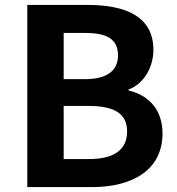

<svg xmlns="http://www.w3.org/2000/svg" viewBox="-20 -761 721 781"><path d="M91 0H355C518 0 641 -69 641 -218C641 -317 583 -374 503 -393V-397C566 -420 604 -489 604 -558C604 -696 488 -741 336 -741H91ZM239 -439V-627H327C416 -627 460 -601 460 -536C460 -477 420 -439 326 -439ZM239 -114V-330H342C444 -330 497 -299 497 -227C497 -150 442 -114 342 -114Z"/></svg>

Font: Noto Sans TC
Style: Bold
Weight: 700
Designer: Ryoko NISHIZUKA 西塚涼子 (kana, bopomofo & ideographs); Paul D. Hunt (Latin, Greek & Cyrillic); Sandoll Communications 산돌커뮤니
Foundry: Adobe
Version: Version 2.004;hotconv 1.0.118;makeotfexe 2.5.65603